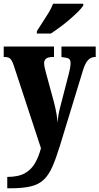

<svg xmlns="http://www.w3.org/2000/svg" viewBox="-23 -786 534 1031"><path d="M16 164Q75 164 110 144.5Q145 125 165 90Q185 55 197 10L51 -434Q41 -464 30.5 -472Q20 -480 2 -480H-3V-536H267V-480H263Q236 -480 225 -471.5Q214 -463 214 -447Q214 -437 216.5 -424.5Q219 -412 223 -398L266 -240Q275 -206 280 -176.5Q285 -147 286 -127Q290 -173 299 -206L347 -392Q350 -402 353 -419Q356 -436 356 -447Q356 -466 345.5 -471.5Q335 -477 311 -479L307 -480V-536H491V-480H488Q466 -480 450.5 -464Q435 -448 423 -410L299 -4Q278 64 258.5 108.5Q239 153 212.5 178.5Q186 204 143.5 214.5Q101 225 35 225H16ZM175 -619Q188 -640 205 -665.5Q222 -691 238 -717.5Q254 -744 262 -766H424V-756Q416 -743 396.5 -723.5Q377 -704 351.5 -682Q326 -660 299 -640Q272 -620 250 -606H175Z"/></svg>

Font: Noto Serif Bengali ExtraCondensed Black
Style: Regular
Weight: 900
Width: 2
Designer: Juan Bruce, Universal Thirst, Indian Type Foundry and the Monotype Design Team.
Foundry: Monotype Imaging Inc.
Version: Version 2.003; ttfautohint (v1.8.4.7-5d5b)